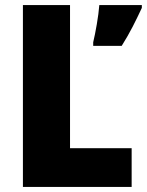

<svg xmlns="http://www.w3.org/2000/svg" viewBox="-20 -734 577 754"><path d="M70 0H497V-152H255V-714H70ZM537 -703V-714H370C367 -672 355 -605 346 -568V-554H458C492 -608 513 -652 537 -703Z"/></svg>

Font: Noto Sans Thai SemCond Blk
Style: Regular
Weight: 900
Width: 4
Designer: Monotype Design Team
Foundry: Monotype Imaging Inc.
Version: Version 2.002